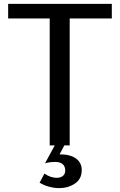

<svg xmlns="http://www.w3.org/2000/svg" viewBox="-20 -749 618 989"><path d="M236 -654H22V-729H556V-654H339V0H236ZM267 -9H316L287 46Q342 46 371.5 67.5Q401 89 401 127Q401 173 366 196.5Q331 220 285 220Q260 220 233.5 213Q207 206 184 192L209 145Q224 156 240.5 161.5Q257 167 272 167Q291 167 303.5 157.5Q316 148 316 129Q316 109 303.5 97Q291 85 262 85Q252 85 239.5 86.5Q227 88 212 92Z"/></svg>

Font: Rosario Medium
Style: Regular
Weight: 500
Version: Version 1.201